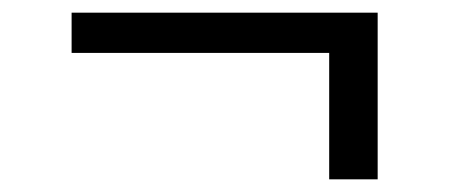

<svg xmlns="http://www.w3.org/2000/svg" viewBox="-20 -333 709 303"><path d="M576 -313V-50H499.5V-249.5H93V-313Z"/></svg>

Font: Merriweather 28pt
Style: Regular
Weight: 400
Version: Version 2.100